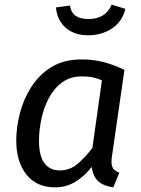

<svg xmlns="http://www.w3.org/2000/svg" viewBox="-20 -795 609 827"><path d="M331 -539Q382 -539 426.5 -527.5Q471 -516 516 -494L462 -120Q458 -92 463.5 -76.5Q469 -61 494 -51L468 12Q442 8 422 -1.5Q402 -11 390.5 -29.5Q379 -48 375 -76Q344 -36 304.5 -12Q265 12 218 12Q137 12 93.5 -43.5Q50 -99 50 -190Q50 -244 65 -304.5Q80 -365 113.5 -418.5Q147 -472 200.5 -505.5Q254 -539 331 -539ZM333 -466Q283 -466 247.5 -440Q212 -414 190 -372Q168 -330 158 -281.5Q148 -233 148 -189Q148 -123 171.5 -92Q195 -61 237 -61Q281 -61 314 -89Q347 -117 378 -158L419 -449Q398 -458 378.5 -462Q359 -466 333 -466ZM359 -643Q319 -643 289 -658Q259 -673 241.5 -700Q224 -727 221 -763L281 -771Q287 -739 307 -726Q327 -713 361 -713Q397 -713 422 -728Q447 -743 461 -775L520 -757Q507 -702 462.5 -672.5Q418 -643 359 -643Z"/></svg>

Font: Fira Sans Variable
Style: Italic
Weight: 397
Italic angle: -8°
Designer: Carrois Corporate & Edenspiekermann AG
Foundry: Carrois Corporate GbR & Edenspiekermann AG
Version: Version 4.202